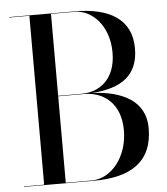

<svg xmlns="http://www.w3.org/2000/svg" viewBox="-53 -798 736 845"><g transform="rotate(-5 315.0 -375.0)"><path d="M328.5 0C489.5 0 588 -60 588 -210C588 -332 483.5 -380 353.5 -385.5C486 -394.5 558.5 -447.5 558.5 -565C558.5 -695 459.5 -750 308.5 -750H18.5V-748H108V-2H18.5V0ZM308.5 -748C384.5 -748 458.5 -674 458.5 -555C458.5 -436 384.5 -386 308.5 -386H203.5V-748ZM478.5 -210C478.5 -91 404 -2 318 -2H203.5V-384H318C404 -384 478.5 -329 478.5 -210Z"/></g></svg>

Font: Bodoni* 96pt
Style: Regular
Weight: 400
Version: Version 2.3